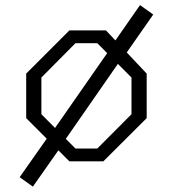

<svg xmlns="http://www.w3.org/2000/svg" viewBox="-20 -616 660 733"><path d="M164 -90 406.5 -438 452.5 -404.5 215 -62.5ZM55 60.5 171 -104.5 220 -66.5 105.5 96.5ZM401 -433.5 514.5 -596.5 565 -560.5 446 -390ZM80 -165V-335L245 -500H384.5L540 -335V-165L374.5 0H245ZM351.5 -49 482 -180V-320L351.5 -451H268L138 -320V-180L268 -49Z"/></svg>

Font: Monaspace Krypton Var ExLight
Style: Regular
Weight: 200
Designer: Riley Cran and the Lettermatic Team
Version: Version 1.200 (Monaspace Krypton Var)